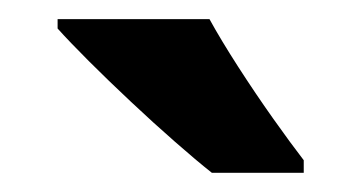

<svg xmlns="http://www.w3.org/2000/svg" viewBox="-20 -786 376 200"><path d="M198.2 -766.1Q210 -744.6 228 -716.6Q246.1 -688.5 264.6 -662.4Q283.2 -636.2 296.4 -619.1V-606H200.7Q184.6 -618.7 162.4 -638.2Q140.1 -657.7 116.5 -679.9Q92.8 -702.1 72.5 -722.4Q52.2 -742.7 40 -756.3V-766.1Z"/></svg>

Font: Open Sans SemiCondensed
Style: Bold
Weight: 700
Width: 4
Designer: Monotype Design Team
Foundry: Monotype Imaging Inc.
Version: Version 3.003